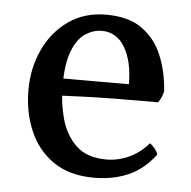

<svg xmlns="http://www.w3.org/2000/svg" viewBox="-42 -508 557 559"><g transform="rotate(5 237.0 -229.0)"><path d="M252 9Q181 9 134 -23Q87 -55 63.5 -109.5Q40 -164 40 -229Q40 -293 65 -347Q90 -401 136.5 -434Q183 -467 247 -467Q312 -467 351.5 -439Q391 -411 410.5 -364Q430 -317 434 -260Q430 -240 419 -226Q402 -226 368 -226Q334 -226 291 -225.5Q248 -225 203 -223.5Q158 -222 118 -220V-271H330Q330 -337 306 -378Q282 -419 238 -419Q214 -419 191 -404.5Q168 -390 153 -353Q138 -316 138 -250Q138 -201 150.5 -154.5Q163 -108 194.5 -77.5Q226 -47 284 -47Q317 -47 349 -61.5Q381 -76 406 -105Q414 -100 421 -91Q428 -82 430 -74Q396 -29 351.5 -10Q307 9 252 9Z"/></g></svg>

Font: Vollkorn
Style: Regular
Weight: 400
Designer: Friedrich Althausen
Foundry: Friedrich Althausen
Version: Version 4.104